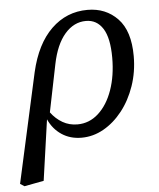

<svg xmlns="http://www.w3.org/2000/svg" viewBox="-61 -543 640 775"><g transform="rotate(-5 259.5 -155.5)"><path d="M174 -292 135 -100Q155 -73 182 -57.5Q209 -42 242 -42Q290 -42 327 -75.5Q364 -109 384.5 -167Q405 -225 405 -298Q405 -378 380.5 -416.5Q356 -455 312 -455Q263 -455 226.5 -413Q190 -371 174 -292ZM7 188 -10 177 88 -267Q114 -380 175.5 -439.5Q237 -499 322 -499Q396 -499 444 -449Q492 -399 492 -297Q492 -233 472.5 -176.5Q453 -120 419.5 -77.5Q386 -35 343.5 -11Q301 13 254 13Q208 13 173.5 -10Q139 -33 121 -73L86 173Z"/></g></svg>

Font: Source Serif 4 SmText
Style: Italic
Weight: 400
Italic angle: -12°
Designer: Frank Grießhammer
Foundry: Adobe
Version: Version 4.005;hotconv 1.1.0;makeotfexe 2.6.0